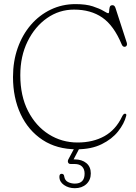

<svg xmlns="http://www.w3.org/2000/svg" viewBox="-20 -732 678 960"><path d="M611 -152.5Q601 -113.5 570.5 -75Q540 -36.5 488.2 -11Q436.5 14.5 363.5 14.5Q264 14.5 192.8 -32.5Q121.5 -79.5 83.2 -161.2Q45 -243 45 -347Q45 -425.5 68.5 -492Q92 -558.5 134.5 -607.8Q177 -657 234 -684.2Q291 -711.5 357.5 -711.5Q410 -711.5 444.2 -700.2Q478.5 -689 497.2 -677.5Q516 -666 521 -666Q525.5 -666 525.8 -676Q526 -686 528.5 -696Q531 -706 542.5 -706Q553 -706 557.5 -692L614 -518Q616.5 -510.5 613.5 -504.5Q610.5 -498.5 603 -498Q593.5 -497.5 588 -511Q549 -604.5 491.5 -644.2Q434 -684 350 -684Q276 -684 215.2 -641.5Q154.5 -599 118 -525Q81.5 -451 81.5 -356Q81.5 -252.5 120.2 -177Q159 -101.5 224 -60.5Q289 -19.5 368 -19.5Q445 -19.5 502 -51.2Q559 -83 590.5 -149.5Q597.5 -163.5 604.5 -163.5Q614 -163.5 611 -152.5ZM361 -8.5H386.5L348 65Q350 65 353.5 65Q389.5 65 411.8 83.5Q434 102 434 135Q434 168 411.8 188.5Q389.5 209 354 209Q323 209 300 193Q277 177 277 152Q277 137 288 137Q299.5 137 301 149.5Q304 170 319.8 178Q335.5 186 354 186Q403 186 403 136Q403 114 390.5 101Q378 88 353 88H334Q323.5 88 320.5 80.5Q317.5 73 322 64.5Z"/></svg>

Font: Fraunces 72pt S100 Thin
Style: Regular
Weight: 100
Version: Version 1.000; ttfautohint (v1.8.3)